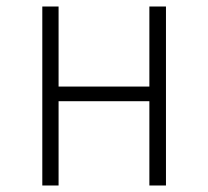

<svg xmlns="http://www.w3.org/2000/svg" viewBox="-20 -570 640 590"><path d="M160 0H110V-550H160V-304H439V-550H490V0H439V-259H160Z"/></svg>

Font: JetBrains Mono Extra Light
Style: Regular
Weight: 200
Monospace: yes
Designer: Philipp Nurullin, Konstantin Bulenkov
Foundry: JetBrains
Version: 2.002